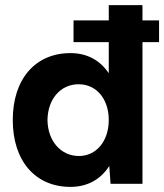

<svg xmlns="http://www.w3.org/2000/svg" viewBox="-20 -720 643 752"><path d="M268 -555H406V-433C373 -483 322 -512 256 -512C118 -512 30 -410 30 -250C30 -90 118 12 256 12C323 12 375 -18 408 -70L413 0H538V-555H603V-640H538V-700H406V-640H268ZM289 -109C218 -109 167 -168 166 -250C167 -332 217 -390 288 -390C358 -390 406 -332 406 -250C406 -168 358 -109 289 -109Z"/></svg>

Font: HB Figtree Prototype
Style: Bold
Weight: 700
Designer: Alfredo Marco Pradil
Foundry: Hanken Design Co.®
Version: Version 1.002;Glyphs 3.2 (3228)